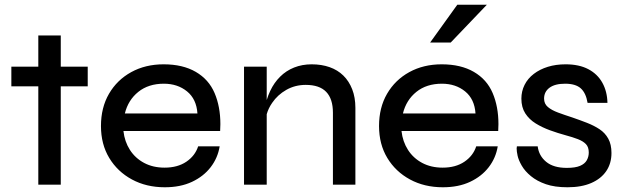

<svg xmlns="http://www.w3.org/2000/svg" viewBox="-20 -781 2644 812"><path d="M28 -499H142V-631H237V-499H351V-416H237V0H142V-416H28Z M818 -162H909Q901 -113 871 -74Q841 -35 792 -12Q743 11 677 11Q599 11 538 -22Q477 -55 442 -113Q407 -171 407 -248Q407 -326 441 -384.5Q475 -443 535 -476Q595 -509 672 -509Q753 -509 808 -477Q863 -445 887.5 -387.5Q912 -330 912 -256Q912 -242 911 -227H502Q507 -182 529.5 -147Q552 -112 589.5 -92Q627 -72 676 -72Q731 -72 768 -97Q805 -122 818 -162ZM673 -427Q608 -427 565 -392.5Q522 -358 508 -301H815Q811 -362 771 -394.5Q731 -427 673 -427Z M1012 -499H1108V-358Q1114 -378 1123 -397Q1139 -431 1164.5 -456.5Q1190 -482 1224 -495.5Q1258 -509 1298 -509Q1340 -509 1374 -497Q1408 -485 1432 -461.5Q1456 -438 1469.5 -403.5Q1483 -369 1483 -325V0H1388V-304Q1388 -363 1359.5 -392.5Q1331 -422 1273 -422Q1228 -422 1191 -401Q1154 -380 1131 -346Q1115 -323 1108 -298V0H1012Z M1994 -162H2085Q2077 -113 2047 -74Q2017 -35 1968 -12Q1919 11 1853 11Q1775 11 1714 -22Q1653 -55 1618 -113Q1583 -171 1583 -248Q1583 -326 1617 -384.5Q1651 -443 1711 -476Q1771 -509 1848 -509Q1929 -509 1984 -477Q2039 -445 2063.5 -387.5Q2088 -330 2088 -256Q2088 -242 2087 -227H1678Q1683 -182 1705.5 -147Q1728 -112 1765.5 -92Q1803 -72 1852 -72Q1907 -72 1944 -97Q1981 -122 1994 -162ZM1849 -427Q1784 -427 1741 -392.5Q1698 -358 1684 -301H1991Q1987 -362 1947 -394.5Q1907 -427 1849 -427ZM1799 -601 1914 -761H2039L1886 -601Z M2166 -162H2254Q2259 -122 2290 -96.5Q2321 -71 2377 -71Q2413 -71 2433 -79.5Q2453 -88 2461.5 -103Q2470 -118 2470 -136Q2470 -159 2458 -171.5Q2446 -184 2424 -192.5Q2402 -201 2372 -209Q2339 -218 2306 -230Q2273 -242 2245.5 -259Q2218 -276 2201.5 -301.5Q2185 -327 2185 -364Q2185 -395 2198.5 -422Q2212 -449 2237.5 -468.5Q2263 -488 2297 -498.5Q2331 -509 2372 -509Q2429 -509 2468 -488.5Q2507 -468 2527.5 -431Q2548 -394 2549 -346H2465Q2458 -388 2436 -407.5Q2414 -427 2370 -427Q2327 -427 2304 -410Q2281 -393 2281 -364Q2281 -342 2297 -328.5Q2313 -315 2340 -305Q2367 -295 2401 -284Q2433 -273 2462.5 -261.5Q2492 -250 2515.5 -234.5Q2539 -219 2552.5 -194.5Q2566 -170 2566 -134Q2566 -90 2544 -57.5Q2522 -25 2480.5 -7Q2439 11 2380 11Q2326 11 2288.5 -2Q2251 -15 2225.5 -36Q2200 -57 2186.5 -80.5Q2173 -104 2169 -122.5Q2165 -141 2165 -153Q2165 -158 2166 -162Z"/></svg>

Font: Syne Med Modified
Style: Regular
Weight: 500
Designer: Lucas Descroix
Foundry: Bonjour Monde
Version: Version 2.200